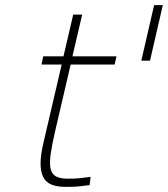

<svg xmlns="http://www.w3.org/2000/svg" viewBox="-20 -720 656 750"><path d="M256 -468 195 -206Q183 -154 178 -118.5Q173 -83 177.5 -61.5Q182 -40 198.5 -31Q215 -22 245 -22Q256 -22 271 -22.5Q286 -23 300 -25Q317 -27 334 -29L330 3Q314 5 297 7Q283 9 266.5 9.5Q250 10 237 10Q203 10 181 1Q159 -8 148.5 -29Q138 -50 138.5 -84Q139 -118 151 -168L221 -468H142L149 -500H228L266 -663H301L263 -500H435L428 -468ZM566 -483H532L582 -700H616Z"/></svg>

Font: Panefresco 1wt
Style: Italic
Weight: 250
Version: Version 1.000